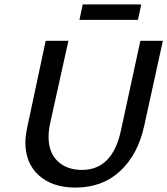

<svg xmlns="http://www.w3.org/2000/svg" viewBox="-20 -843 758 870"><path d="M95 -197Q95 -226 103 -264L187 -658H290L208 -288Q200 -251 200 -224Q200 -151 242 -112Q284 -73 351 -73Q490 -73 528 -252L616 -658H718L633 -271Q605 -143 524.5 -68Q444 7 322 7Q218 7 156.5 -48Q95 -103 95 -197ZM355 -823H620L605 -753H340Z"/></svg>

Font: Ysabeau Semibold
Style: Italic
Weight: 600
Italic angle: -12°
Designer: Christian Thalmann (Catharsis Fonts)
Version: Version 0.003